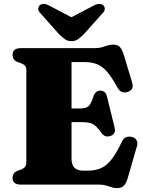

<svg xmlns="http://www.w3.org/2000/svg" viewBox="-20 -947 732 985"><path d="M44.5 -666Q44.5 -700 87.5 -700H464.5Q487.5 -700 502.5 -704.5Q517.5 -709 530.8 -713.5Q544 -718 561.5 -718Q584 -718 595.5 -705.2Q607 -692.5 615.5 -664L658 -523.5Q668.5 -487.5 637 -476Q601 -463 581.5 -499.5Q553 -552.5 528.2 -580.2Q503.5 -608 476.5 -618.2Q449.5 -628.5 414.5 -628.5H347V-390.5H390.5Q421.5 -390.5 434.8 -402.8Q448 -415 458.5 -450Q467.5 -482 495 -482Q521.5 -482 528.5 -452.5L567.5 -295Q576 -259.5 548 -250Q518.5 -239.5 501 -264.5Q485 -287.5 471.8 -299.5Q458.5 -311.5 442.2 -316Q426 -320.5 400 -320.5H347V-132.5Q347 -71.5 406 -71.5H429.5Q467 -71.5 495.8 -83.2Q524.5 -95 550.5 -127.2Q576.5 -159.5 605.5 -220.5Q620 -251.5 654.5 -245Q672 -241.5 680 -228.8Q688 -216 682.5 -197L636 -36Q628 -8.5 616.2 4.8Q604.5 18 580 18Q564.5 18 551.8 13.5Q539 9 523.8 4.5Q508.5 0 485.5 0H87.5Q44.5 0 44.5 -34Q44.5 -61 70.5 -71L89.5 -78Q115 -88 115 -111V-589Q115 -612.5 89.5 -622L70.5 -629Q44.5 -639 44.5 -666ZM410 -771.5Q394 -756 380.5 -746Q367 -736 346.5 -736Q326 -736 312.8 -746Q299.5 -756 283 -771.5L187.5 -879Q175 -891.5 176 -902.8Q177 -914 184 -920Q202.5 -935 234 -917.5L346.5 -858.5L459 -917.5Q490.5 -935 509.5 -920Q516.5 -914 517.5 -902.8Q518.5 -891.5 506 -879Z"/></svg>

Font: Fraunces 9pt S000 Black
Style: Regular
Weight: 900
Version: Version 1.000; ttfautohint (v1.8.3)